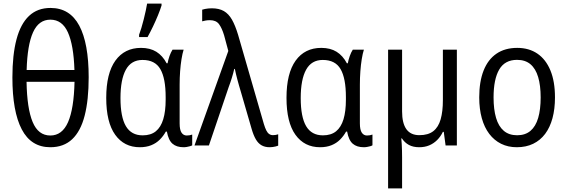

<svg xmlns="http://www.w3.org/2000/svg" viewBox="-20 -813 3170 1073"><path d="M475.6 -381.3Q475.6 -253.9 453.1 -166.7Q430.7 -79.6 383.3 -34.9Q335.9 9.8 261.2 9.8Q153.8 9.8 101.6 -90.1Q49.3 -189.9 49.3 -380.4Q49.3 -506.8 72.3 -593.3Q95.2 -679.7 142.3 -724.1Q189.5 -768.6 262.2 -768.6Q370.1 -768.6 422.9 -669.9Q475.6 -571.3 475.6 -381.3ZM261.2 -55.7Q327.6 -55.7 360.4 -130.6Q393.1 -205.6 396.5 -356H128.4Q130.9 -207 162.4 -131.3Q193.8 -55.7 261.2 -55.7ZM261.7 -703.1Q196.3 -703.1 164.6 -632.3Q132.8 -561.5 128.9 -421.9H396Q391.6 -560.5 359.6 -631.8Q327.6 -703.1 261.7 -703.1Z M777.3 -56.6Q822.8 -56.6 850.8 -79.3Q878.9 -102.1 892.3 -146.5Q905.8 -190.9 905.8 -256.3V-271Q905.8 -375 876.2 -426.5Q846.7 -478 776.4 -478Q713.4 -478 683.3 -423.3Q653.3 -368.7 653.3 -265.1Q653.3 -159.2 683.6 -107.9Q713.9 -56.6 777.3 -56.6ZM761.2 9.8Q673.8 9.8 623.8 -59.8Q573.7 -129.4 573.7 -266.1Q573.7 -403.3 625 -474.4Q676.3 -545.4 768.1 -545.4Q818.8 -545.4 853.8 -523.7Q888.7 -502 911.1 -459.5H916.5Q919.9 -478.5 927.2 -499.5Q934.6 -520.5 944.3 -535.6H1006.3Q999.5 -514.2 994.4 -482.7Q989.3 -451.2 986.6 -414.6Q983.9 -377.9 983.9 -339.8V-123.5Q983.9 -87.4 994.6 -71.5Q1005.4 -55.7 1023.4 -55.7Q1031.7 -55.7 1040 -57.1Q1048.3 -58.6 1054.2 -61V-1Q1049.8 2 1041.7 4.2Q1033.7 6.3 1024.4 8.1Q1015.1 9.8 1005.9 9.8Q966.8 9.8 944.1 -9.8Q921.4 -29.3 912.6 -77.6H906.7Q892.6 -52.2 872.8 -32.5Q853 -12.7 825.4 -1.5Q797.9 9.8 761.2 9.8ZM757.3 -606V-618.7Q763.2 -633.8 770 -656.5Q776.9 -679.2 783.2 -704.8Q789.6 -730.5 794.7 -753.9Q799.8 -777.3 802.2 -793H882.8V-782.2Q875.5 -758.8 862.8 -727.5Q850.1 -696.3 834.7 -664.3Q819.3 -632.3 804.7 -606Z M1066.9 0 1255.9 -528.3 1232.4 -615.7Q1220.2 -656.2 1203.9 -678.2Q1187.5 -700.2 1153.3 -700.2Q1139.6 -700.2 1128.9 -698.2Q1118.2 -696.3 1109.9 -693.8V-758.8Q1117.2 -761.2 1125.7 -762.9Q1134.3 -764.6 1143.8 -765.6Q1153.3 -766.6 1163.6 -766.6Q1204.1 -766.6 1231 -751.2Q1257.8 -735.8 1276.4 -703.1Q1294.9 -670.4 1310.5 -618.7L1454.6 -120.1Q1461.4 -97.7 1468.3 -84Q1475.1 -70.3 1484.4 -64Q1493.7 -57.6 1505.9 -57.6Q1513.7 -57.6 1521.5 -59.1Q1529.3 -60.5 1534.7 -62.5V1Q1528.3 3.4 1520.8 5.4Q1513.2 7.3 1504.9 8.5Q1496.6 9.8 1487.3 9.8Q1460.4 9.8 1441.7 -1Q1422.9 -11.7 1409.7 -34.4Q1396.5 -57.1 1386.2 -92.8L1325.7 -301.3Q1320.8 -317.4 1315.9 -334.5Q1311 -351.6 1306.6 -368.2Q1302.2 -384.8 1298.6 -399.9Q1294.9 -415 1292.5 -427.7H1289.1Q1283.7 -403.8 1275.6 -377.7Q1267.6 -351.6 1257.8 -325.7L1147.5 0Z M1784.7 -56.6Q1830.1 -56.6 1858.2 -79.3Q1886.2 -102.1 1899.7 -146.5Q1913.1 -190.9 1913.1 -256.3V-271Q1913.1 -375 1883.5 -426.5Q1854 -478 1783.7 -478Q1720.7 -478 1690.7 -423.3Q1660.6 -368.7 1660.6 -265.1Q1660.6 -159.2 1690.9 -107.9Q1721.2 -56.6 1784.7 -56.6ZM1768.6 9.8Q1681.2 9.8 1631.1 -59.8Q1581.1 -129.4 1581.1 -266.1Q1581.1 -403.3 1632.3 -474.4Q1683.6 -545.4 1775.4 -545.4Q1826.2 -545.4 1861.1 -523.7Q1896 -502 1918.5 -459.5H1923.8Q1927.2 -478.5 1934.6 -499.5Q1941.9 -520.5 1951.7 -535.6H2013.7Q2006.8 -514.2 2001.7 -482.7Q1996.6 -451.2 1993.9 -414.6Q1991.2 -377.9 1991.2 -339.8V-123.5Q1991.2 -87.4 2002 -71.5Q2012.7 -55.7 2030.8 -55.7Q2039.1 -55.7 2047.4 -57.1Q2055.7 -58.6 2061.5 -61V-1Q2057.1 2 2049.1 4.2Q2041 6.3 2031.7 8.1Q2022.5 9.8 2013.2 9.8Q1974.1 9.8 1951.4 -9.8Q1928.7 -29.3 1919.9 -77.6H1914.1Q1899.9 -52.2 1880.1 -32.5Q1860.4 -12.7 1832.8 -1.5Q1805.2 9.8 1768.6 9.8Z M2533.2 -535.6V0H2470.2L2460 -76.2H2455.1Q2442.4 -49.8 2423.1 -30.5Q2403.8 -11.2 2378.9 -0.7Q2354 9.8 2322.8 9.8Q2289.1 9.8 2265.4 -2.9Q2241.7 -15.6 2226.1 -39.6H2222.7Q2224.1 -24.4 2225.1 -7.3Q2226.1 9.8 2226.6 28.6Q2227.1 47.4 2227.1 66.9V239.7H2148.9V-535.6H2227.1V-190.4Q2227.1 -124.5 2251 -91.1Q2274.9 -57.6 2323.7 -57.6Q2373 -57.6 2401.6 -80.1Q2430.2 -102.5 2442.6 -146.2Q2455.1 -189.9 2455.1 -253.9V-535.6Z M3081.5 -268.6Q3081.5 -204.1 3067.6 -152.6Q3053.7 -101.1 3026.6 -64.9Q2999.5 -28.8 2959.7 -9.5Q2919.9 9.8 2868.2 9.8Q2819.3 9.8 2780.5 -9.5Q2741.7 -28.8 2714.4 -64.7Q2687 -100.6 2672.6 -152.3Q2658.2 -204.1 2658.2 -268.6Q2658.2 -356.9 2682.6 -418.7Q2707 -480.5 2754.4 -512.9Q2801.8 -545.4 2870.6 -545.4Q2936 -545.4 2983.2 -513.4Q3030.3 -481.4 3055.9 -419.7Q3081.5 -357.9 3081.5 -268.6ZM2738.3 -268.6Q2738.3 -201.7 2752.2 -154.3Q2766.1 -106.9 2795.4 -82Q2824.7 -57.1 2870.1 -57.1Q2915.5 -57.1 2944.6 -81.8Q2973.6 -106.4 2987.5 -153.6Q3001.5 -200.7 3001.5 -268.6Q3001.5 -335.4 2987.5 -382.3Q2973.6 -429.2 2944.6 -453.9Q2915.5 -478.5 2869.6 -478.5Q2801.3 -478.5 2769.8 -424.3Q2738.3 -370.1 2738.3 -268.6Z"/></svg>

Font: Open Sans SemiCondensed
Style: Regular
Weight: 400
Width: 4
Designer: Monotype Design Team
Foundry: Monotype Imaging Inc.
Version: Version 3.000